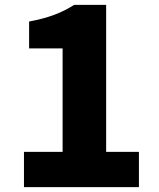

<svg xmlns="http://www.w3.org/2000/svg" viewBox="-20 -765 649 785"><path d="M78 0H548V-144H414V-745H283C231 -712 179 -692 99 -677V-567H236V-144H78Z"/></svg>

Font: Noto Sans JP Black
Style: Regular
Weight: 900
Designer: Ryoko NISHIZUKA  (kana, bopomofo & ideographs); Paul D. Hunt (Latin, Greek & Cyrillic); Sandoll Communications , Soo-you
Foundry: Adobe
Version: Version 2.002;hotconv 1.0.116;makeotfexe 2.5.65601